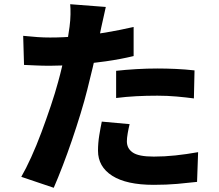

<svg xmlns="http://www.w3.org/2000/svg" viewBox="-20 -835 1040 911"><path d="M482 -802Q477 -780 470.5 -750Q464 -720 460 -703Q453 -669 443 -619.5Q433 -570 420 -515Q407 -460 394 -409Q381 -357 362 -295Q343 -233 321.5 -170Q300 -107 277.5 -48.5Q255 10 235 56L81 4Q103 -34 128 -89Q153 -144 176.5 -207Q200 -270 221 -332.5Q242 -395 256 -447Q266 -483 274.5 -519.5Q283 -556 290 -590Q297 -624 302 -654.5Q307 -685 310 -708Q314 -738 314.5 -767Q315 -796 313 -815ZM218 -657Q281 -657 347 -663Q413 -669 480.5 -680.5Q548 -692 614 -707V-569Q552 -554 481.5 -544Q411 -534 342.5 -528.5Q274 -523 217 -523Q180 -523 150 -524.5Q120 -526 94 -527L90 -665Q130 -661 158.5 -659Q187 -657 218 -657ZM531 -499Q575 -504 626.5 -507Q678 -510 727 -510Q769 -510 813.5 -508Q858 -506 903 -501L900 -368Q863 -373 818.5 -377Q774 -381 727 -381Q674 -381 626.5 -378.5Q579 -376 531 -370ZM595 -246Q590 -226 586 -203Q582 -180 582 -165Q582 -148 588.5 -135Q595 -122 609 -112Q623 -102 648 -97Q673 -92 710 -92Q760 -92 812 -97.5Q864 -103 920 -113L915 28Q872 33 821 37.5Q770 42 709 42Q580 42 512.5 -1Q445 -44 445 -120Q445 -156 451 -193Q457 -230 463 -258Z"/></svg>

Font: Noto Sans SC Thin ExtraBold
Style: Regular
Weight: 800
Version: Version 2.004-H2;hotconv 1.0.118;makeotfexe 2.5.65603